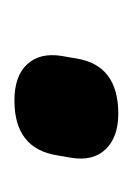

<svg xmlns="http://www.w3.org/2000/svg" viewBox="20 -546 181 261"><g transform="rotate(-90 110.5 -415.5)"><path d="M86.4 -345.2Q54.9 -345.2 38.4 -362.1Q21.9 -378.9 26.4 -408.4L29.8 -428.2Q39 -486.4 104.4 -486.4Q137.7 -486.4 153.6 -469.1Q169.6 -451.9 165 -422.6L161.6 -402.8Q152.8 -345.2 86.4 -345.2Z"/></g></svg>

Font: Sofia Sans Condensed
Style: Italic
Weight: 400
Italic angle: -9°
Designer: Botio Nikoltchev, Ani Petrova
Foundry: lettersoup
Version: Version 4.101